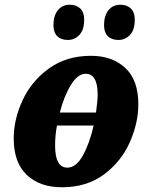

<svg xmlns="http://www.w3.org/2000/svg" viewBox="-20 -782 634 812"><path d="M565 -341Q565 -262 529 -180.5Q493 -99 420 -44.5Q347 10 242 10Q148 10 93 -42.5Q38 -95 38 -196Q38 -277 75.5 -358Q113 -439 187 -492.5Q261 -546 365 -546Q454 -546 509.5 -495Q565 -444 565 -341ZM233 -306H386Q393 -355 393 -382Q393 -470 342 -470Q309 -470 280 -423Q251 -376 233 -306ZM376 -251H221Q213 -210 213 -166Q213 -73 265 -73Q302 -73 330.5 -124.5Q359 -176 376 -251ZM206 -676Q206 -715 224.5 -738.5Q243 -762 275 -762Q303 -762 319.5 -746Q336 -730 336 -699Q336 -655 315.5 -634Q295 -613 267 -613Q238 -613 222 -629Q206 -645 206 -676ZM420 -676Q420 -715 438.5 -738.5Q457 -762 489 -762Q517 -762 533.5 -746Q550 -730 550 -699Q550 -655 529.5 -634Q509 -613 481 -613Q452 -613 436 -629Q420 -645 420 -676Z"/></svg>

Font: Noto Serif NarrowBlack
Style: Italic
Weight: 900
Width: 4
Italic angle: -12°
Designer: Monotype Design Team
Foundry: Monotype Imaging Inc.
Version: Version 1.001